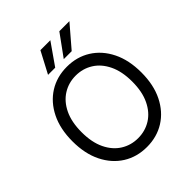

<svg xmlns="http://www.w3.org/2000/svg" viewBox="-252 -1097 1264 1264"><g transform="rotate(-45 380.5 -464.5)"><path d="M701.7 -363.6Q701.7 -248.6 660.2 -164.8Q618.6 -81 546.2 -35.5Q473.7 9.9 380.7 9.9Q287.6 9.9 215.2 -35.5Q142.8 -81 101.2 -164.8Q59.7 -248.6 59.7 -363.6Q59.7 -478.7 101.2 -562.5Q142.8 -646.3 215.2 -691.8Q287.6 -737.2 380.7 -737.2Q473.7 -737.2 546.2 -691.8Q618.6 -646.3 660.2 -562.5Q701.7 -478.7 701.7 -363.6ZM616.5 -363.6Q616.5 -458.1 585 -523.1Q553.6 -588.1 500.2 -621.4Q446.7 -654.8 380.7 -654.8Q314.6 -654.8 261.2 -621.4Q207.7 -588.1 176.3 -523.1Q144.9 -458.1 144.9 -363.6Q144.9 -269.2 176.3 -204.2Q207.7 -139.2 261.2 -105.8Q314.6 -72.4 380.7 -72.4Q446.7 -72.4 500.2 -105.8Q553.6 -139.2 585 -204.2Q616.5 -269.2 616.5 -363.6ZM402 -786.9 511.4 -937.5H605.1L475.9 -786.9ZM255.7 -786.9 335.2 -937.5H427.6L322.4 -786.9Z"/></g></svg>

Font: Inter Zeller
Style: Regular
Weight: 400
Designer: Rasmus Andersson; Joe Bland
Foundry: zeller
Version: Version 3.015;git-dec3a8cb1